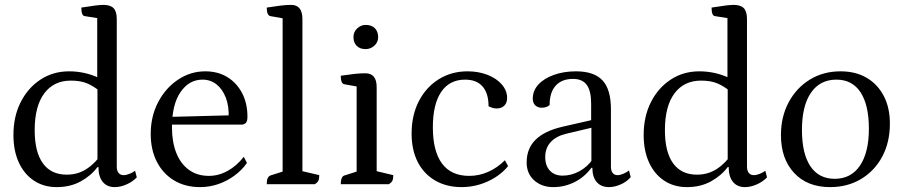

<svg xmlns="http://www.w3.org/2000/svg" viewBox="-20 -754 3699 786"><path d="M212 12Q159 12 119 -14.5Q79 -41 57 -89Q35 -137 35 -201Q35 -277 64.5 -335.5Q94 -394 145.5 -428Q197 -462 263 -462Q294 -462 324.5 -455.5Q355 -449 385 -435L378 -420V-693L390 -678L327 -688Q313 -689 313 -723Q351 -729 371 -731.5Q391 -734 403 -734Q432 -734 445 -720.5Q458 -707 458 -676V-72Q458 -55 465.5 -46Q473 -37 486 -37Q497 -37 510.5 -42.5Q524 -48 533 -55L540 -28Q523 -10 498 1Q473 12 450 12Q418 12 400.5 -9.5Q383 -31 383 -70H379Q353 -35 310.5 -11.5Q268 12 212 12ZM253 -39Q282 -39 306 -48Q330 -57 350.5 -74Q371 -91 389 -114L379 -94V-404L389 -380Q364 -401 337 -412.5Q310 -424 270 -424Q200 -424 161 -371.5Q122 -319 122 -221Q122 -132 155.5 -85.5Q189 -39 253 -39Z M799 12Q738 12 692.5 -15.5Q647 -43 622 -92Q597 -141 597 -205Q597 -278 627.5 -336Q658 -394 709 -428Q760 -462 820 -462Q872 -462 910.5 -438.5Q949 -415 971 -373Q993 -331 993 -276Q993 -257 986 -250.5Q979 -244 970 -244H655V-275L927 -282L916 -271Q918 -319 904.5 -354Q891 -389 866.5 -408.5Q842 -428 809 -428Q754 -428 719 -377Q684 -326 684 -233Q684 -173 701.5 -128.5Q719 -84 753 -59Q787 -34 835 -34Q875 -34 912 -54.5Q949 -75 978 -112L991 -87Q970 -57 939 -34.5Q908 -12 872.5 0Q837 12 799 12Z M1072 0Q1072 -17 1076 -25Q1080 -33 1088 -36L1148 -55L1137 -41V-692L1149 -677L1087 -688Q1072 -691 1072 -723Q1105 -728 1128 -731Q1151 -734 1172 -734Q1218 -734 1218 -676V-43L1206 -56L1287 -37Q1287 -22 1283.5 -14.5Q1280 -7 1269 0Z M1375 0Q1375 -32 1391 -36L1451 -55L1440 -41V-413L1452 -398L1390 -409Q1375 -411 1375 -444Q1409 -449 1431.5 -451.5Q1454 -454 1476 -454Q1522 -454 1522 -397V-43L1510 -56L1590 -37Q1590 -22 1586.5 -14.5Q1583 -7 1572 0ZM1477 -553Q1453 -553 1440 -566.5Q1427 -580 1427 -602Q1427 -624 1442.5 -638Q1458 -652 1477 -652Q1501 -652 1514.5 -638.5Q1528 -625 1528 -602Q1528 -581 1512.5 -567Q1497 -553 1477 -553Z M1870 12Q1808 12 1761.5 -15Q1715 -42 1690 -91Q1665 -140 1665 -207Q1665 -282 1694.5 -339.5Q1724 -397 1776 -429.5Q1828 -462 1894 -462Q1939 -462 1976 -447.5Q2013 -433 2034.5 -408Q2056 -383 2056 -353Q2056 -333 2044.5 -321.5Q2033 -310 2013 -310Q2004 -310 1996 -312.5Q1988 -315 1980 -319Q1980 -372 1955.5 -400Q1931 -428 1884 -428Q1820 -428 1786 -377.5Q1752 -327 1752 -233Q1752 -135 1789.5 -84.5Q1827 -34 1901 -34Q1941 -34 1978.5 -50.5Q2016 -67 2047 -98L2060 -74Q2039 -48 2008.5 -28.5Q1978 -9 1942.5 1.5Q1907 12 1870 12Z M2245 12Q2198 12 2167 -15.5Q2136 -43 2136 -89Q2136 -146 2172.5 -182Q2209 -218 2282 -235L2413 -265L2400 -254V-329Q2400 -382 2382 -406.5Q2364 -431 2326 -431Q2280 -431 2255 -403.5Q2230 -376 2230 -324Q2225 -319 2216 -316Q2207 -313 2198 -313Q2181 -313 2171 -323Q2161 -333 2161 -350Q2161 -383 2184 -408Q2207 -433 2247.5 -447.5Q2288 -462 2338 -462Q2412 -462 2446.5 -425Q2481 -388 2481 -307V-72Q2481 -55 2488 -46Q2495 -37 2508 -37Q2519 -37 2532.5 -43Q2546 -49 2555 -56L2562 -29Q2546 -10 2521 1Q2496 12 2473 12Q2441 12 2423 -8.5Q2405 -29 2405 -67H2401Q2373 -29 2332 -8.5Q2291 12 2245 12ZM2283 -35Q2319 -35 2352 -53Q2385 -71 2407 -103L2401 -86V-236L2414 -234L2300 -207Q2257 -197 2234.5 -172.5Q2212 -148 2212 -111Q2212 -76 2231 -55.5Q2250 -35 2283 -35Z M2792 12Q2739 12 2699 -14.5Q2659 -41 2637 -89Q2615 -137 2615 -201Q2615 -277 2644.5 -335.5Q2674 -394 2725.5 -428Q2777 -462 2843 -462Q2874 -462 2904.5 -455.5Q2935 -449 2965 -435L2958 -420V-693L2970 -678L2907 -688Q2893 -689 2893 -723Q2931 -729 2951 -731.5Q2971 -734 2983 -734Q3012 -734 3025 -720.5Q3038 -707 3038 -676V-72Q3038 -55 3045.5 -46Q3053 -37 3066 -37Q3077 -37 3090.5 -42.5Q3104 -48 3113 -55L3120 -28Q3103 -10 3078 1Q3053 12 3030 12Q2998 12 2980.5 -9.5Q2963 -31 2963 -70H2959Q2933 -35 2890.5 -11.5Q2848 12 2792 12ZM2833 -39Q2862 -39 2886 -48Q2910 -57 2930.5 -74Q2951 -91 2969 -114L2959 -94V-404L2969 -380Q2944 -401 2917 -412.5Q2890 -424 2850 -424Q2780 -424 2741 -371.5Q2702 -319 2702 -221Q2702 -132 2735.5 -85.5Q2769 -39 2833 -39Z M3378 12Q3285 12 3231 -46Q3177 -104 3177 -201Q3177 -276 3208.5 -335Q3240 -394 3295 -428Q3350 -462 3421 -462Q3483 -462 3528 -435.5Q3573 -409 3598 -361Q3623 -313 3623 -248Q3623 -172 3592 -113.5Q3561 -55 3505.5 -21.5Q3450 12 3378 12ZM3397 -22Q3464 -22 3500.5 -76Q3537 -130 3537 -227Q3537 -324 3503 -376Q3469 -428 3404 -428Q3337 -428 3300 -374.5Q3263 -321 3263 -222Q3263 -125 3297.5 -73.5Q3332 -22 3397 -22Z"/></svg>

Font: Petrona
Style: Regular
Weight: 400
Designer: Ringo R. Seeber
Foundry: Ringo R. Seeber
Version: Version 2.001; ttfautohint (v1.8.3)